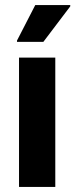

<svg xmlns="http://www.w3.org/2000/svg" viewBox="-20 -737 297 757"><path d="M55 0V-510H198V0ZM47 -572V-577L119 -717H257V-712L151 -572Z"/></svg>

Font: Saira SemiCondensed
Style: Bold
Weight: 700
Width: 4
Designer: Hector Gatti with collaboration of the Omnibus-Type team
Foundry: Omnibus-Type
Version: Version 1.101